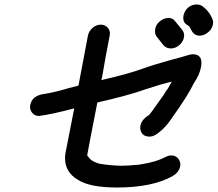

<svg xmlns="http://www.w3.org/2000/svg" viewBox="-20 -806 970 856"><path d="M502 30Q381 30 328 -4Q270 -38 270 -100Q270 -111 272 -124L311 -323Q210 -296 154 -289Q133 -289 122 -305Q114 -316 114 -329Q114 -333 115 -338Q123 -382 183 -388Q229 -396 286 -413L328 -424L330 -425L372 -647Q376 -667 392.5 -681.5Q409 -696 429 -696Q449 -696 461 -682Q470 -671 470 -657Q470 -652 469 -647Q451 -557 436 -467L432 -449Q555 -477 622 -502Q657 -515 746 -540Q786 -550 825 -562Q833 -564 840 -564Q878 -564 878 -526Q878 -517 876 -506Q869 -471 846 -438Q815 -375 747 -281Q714 -230 672 -204Q659 -197 647 -197Q617 -197 608 -221Q605 -229 605 -237Q605 -241 606 -245Q611 -273 644 -293Q650 -298 689 -354Q715 -389 722 -403Q726 -405 746 -442Q705 -433 629 -408Q558 -382 414 -349Q369 -119 369 -115Q369 -111 377 -103Q379 -100 381 -97.5Q383 -95 384 -95Q398 -83 424 -76Q472 -68 522 -67Q547 -67 602 -72Q609 -74 613 -74Q679 -85 718 -106Q731 -113 743 -113Q770 -113 781 -88Q784 -80 784 -72Q784 -68 783 -64Q778 -38 750 -21Q658 30 502 30ZM742 -590Q722 -590 709 -604L679 -642Q671 -652 671 -666Q671 -671 672 -677Q675 -696 692 -710.5Q709 -725 730 -726Q751 -726 761 -711L792 -673Q801 -662 801 -648Q801 -644 800 -639Q796 -619 779 -604.5Q762 -590 742 -590ZM870 -647Q845 -647 833 -672Q833 -673 831.5 -674.5Q830 -676 830 -678Q825 -687 824 -688Q823 -689 819 -691V-692L818 -693Q817 -694 814 -695Q797 -705 797 -725Q797 -731 798 -737Q801 -750 809 -762Q828 -786 857 -786Q869 -786 880 -780Q912 -758 927 -721Q930 -714 930 -706Q930 -702 929 -697Q924 -670 896 -654Q883 -647 870 -647Z"/></svg>

Font: Bad Comic
Style: Italic
Weight: 400
Italic angle: -11°
Designer: GGBotNet
Foundry: GGBotNet
Version: 0.95